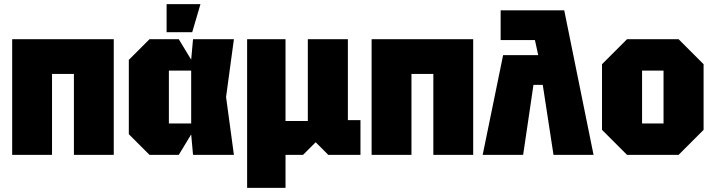

<svg xmlns="http://www.w3.org/2000/svg" viewBox="-20 -750 3462 930"><path d="M39 0V-560H531V0H338V-392H232V0Z M704 0 604 -100V-460L704 -560H846L906 -461L915 -560H1113L1075 -280L1113 0H915L906 -99L846 0ZM798 -152H906V-408H798ZM787 -594V-730H951L911 -594Z M1177 160V-560H1363V-164H1471V-560H1665V-168H1726V0H1570L1509 -61L1448 0H1363V160Z M1780 0V-560H2272V0H2079V-392H1973V0Z M2405 -700H2713L2855 0H2661L2609 -339H2564L2514 0H2318L2417 -483H2587L2571 -556H2405Z M2896 -121V-439L3017 -560H3267L3388 -439V-121L3267 0H3017ZM3090 -152H3194V-408H3090Z"/></svg>

Font: Tektur SemiCondensed ExtraBold
Style: Regular
Weight: 800
Width: 4
Designer: Adam Jagosz
Foundry: Adam Jagosz
Version: Version 1.005;gftools[0.9.30]